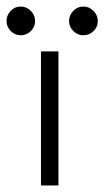

<svg xmlns="http://www.w3.org/2000/svg" viewBox="-72 -568 320 588"><path d="M-8.5 -548Q9 -548 22.2 -534.8Q35.5 -521.5 35.5 -503.5Q35.5 -485.5 22.5 -472.8Q9.5 -460 -8.5 -460Q-26.5 -460 -39.2 -473Q-52 -486 -52 -503.5Q-52 -521.5 -39.2 -534.8Q-26.5 -548 -8.5 -548ZM183.5 -548Q201 -548 214.2 -534.8Q227.5 -521.5 227.5 -503.5Q227.5 -485.5 214.5 -472.8Q201.5 -460 183.5 -460Q165.5 -460 152.5 -473Q139.5 -486 139.5 -503.5Q139.5 -521.5 152.5 -534.8Q165.5 -548 183.5 -548ZM53.5 0V-410.5H107V0Z"/></svg>

Font: League Spartan Light
Style: Regular
Weight: 277
Foundry: The League of Moveable Type
Version: Version 2.002